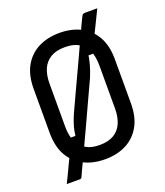

<svg xmlns="http://www.w3.org/2000/svg" viewBox="-153 -879 906 1057"><g transform="rotate(-20 300.0 -350.0)"><path d="M543 -776Q521 -732 500 -688Q479 -644 458 -603L463 -549H394L411 -561Q407 -531 398 -498Q389 -465 374 -429Q346 -370 319 -310.5Q292 -251 264 -191Q236 -131 208 -71Q204 -63 200.5 -54.5Q197 -46 193 -37Q183 -17 175 -1Q167 15 160 30.5Q153 46 145 64Q141 73 138 74.5Q135 76 128 76Q123 76 112.5 76Q102 76 90 76Q78 76 68 76Q58 76 54 76Q66 52 78.5 26Q91 0 102 -24Q113 -48 122 -65L151 -157H193L187 -141Q190 -163 194 -185Q198 -207 206 -230Q214 -253 224 -276Q253 -340 284.5 -406.5Q316 -473 345 -536Q374 -599 397 -649Q401 -655 403.5 -661.5Q406 -668 409 -673Q420 -699 430 -720Q440 -741 448 -757Q454 -770 458 -773Q462 -776 472 -776Q484 -776 495.5 -776Q507 -776 518.5 -776Q530 -776 543 -776ZM300 -720Q370 -720 423.5 -693Q477 -666 507.5 -612.5Q538 -559 538 -479V-221Q538 -141 507.5 -87.5Q477 -34 424 -7Q371 20 301 20Q230 20 176.5 -7Q123 -34 92.5 -87.5Q62 -141 62 -221V-479Q62 -559 92.5 -612.5Q123 -666 176.5 -693Q230 -720 300 -720ZM154 -224Q154 -186 163.5 -154Q173 -122 194 -101Q212 -84 237 -74Q262 -64 300 -64Q350 -64 382.5 -83.5Q415 -103 430.5 -139Q446 -175 446 -224V-476Q446 -502 442 -525Q438 -548 429 -567Q420 -586 406 -599Q388 -617 363 -626.5Q338 -636 300 -636Q250 -636 217.5 -616.5Q185 -597 169.5 -561.5Q154 -526 154 -476Z"/></g></svg>

Font: Recursive Monospace
Style: Regular
Weight: 400
Version: Version 1.047